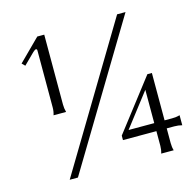

<svg xmlns="http://www.w3.org/2000/svg" viewBox="-106 -830 964 948"><g transform="rotate(-15 376.0 -356.5)"><path d="M54.7 -607.9 164.1 -716.8H199.7V-359.9Q199.7 -339.8 205.1 -320.3H141.1Q147 -338.9 147 -359.4V-649.9Q147 -657.7 141.1 -657.7Q136.2 -657.7 125.5 -647.9L69.8 -592.8ZM440.4 -113.3V-136.2L641.1 -396.5H664.1V-154.3H702.6Q724.6 -154.3 742.2 -159.7V-108.4Q723.6 -113.3 702.6 -113.3H664.1V-38.1Q664.1 -17.1 669.4 0H605.5Q611.3 -18.6 611.3 -38.1V-113.3ZM480 -154.3H611.3V-324.7ZM135.7 7.8 573.2 -720.7H616.2L177.7 7.8Z"/></g></svg>

Font: Theano Old Style
Style: Regular
Weight: 400
Designer: Alexey Kryukov
Version: Version 2.00